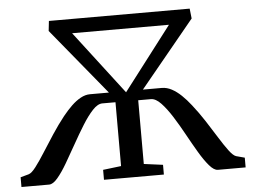

<svg xmlns="http://www.w3.org/2000/svg" viewBox="-52 -809 1152 875"><g transform="rotate(-5 524.0 -371.5)"><path d="M11.5 0V-44.5L49.5 -55Q63 -59 82.5 -84.5Q102 -110 125.8 -147.8Q149.5 -185.5 177 -227.2Q204.5 -269 233 -305Q253.5 -330.5 274.2 -350.5Q295 -370.5 316.5 -382.2Q338 -394 359.5 -394H446L197 -697.5L202 -743H846L851 -697.5L601.5 -394H687.5Q711 -394 733 -382.2Q755 -370.5 776.5 -350Q798 -329.5 818.5 -303Q847 -267 873.8 -225.8Q900.5 -184.5 923.8 -147Q947 -109.5 966 -84.2Q985 -59 998 -55L1037 -44.5V0H910Q892.5 0 871 -25Q849.5 -50 826 -89.8Q802.5 -129.5 778.2 -173.8Q754 -218 729 -257.5Q704 -297 680 -322.2Q656 -347.5 634 -347.5H576V-56L663 -44.5V0H389V-45.5L472 -55.5V-347.5H412Q390.5 -347.5 367 -322.2Q343.5 -297 319 -257.5Q294.5 -218 269.8 -173.8Q245 -129.5 221.8 -89.8Q198.5 -50 177.2 -25Q156 0 138 0ZM302.5 -678 524 -388.5 745.5 -678Z"/></g></svg>

Font: Merriweather 36pt
Style: Regular
Weight: 400
Designer: Eben Sorkin
Foundry: Eben Sorkin
Version: Version 2.100